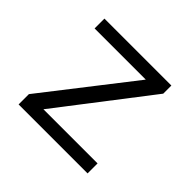

<svg xmlns="http://www.w3.org/2000/svg" viewBox="-135 -710 870 870"><g transform="rotate(45 300.0 -275.0)"><path d="M79 -66 407 -487H79V-550H508V-498L174 -64H521V0H79Z"/></g></svg>

Font: JuliaMono Light
Style: Regular
Weight: 300
Monospace: yes
Designer: cormullion
Foundry: corm
Version: Version 0.054; ttfautohint (v1.8.4)